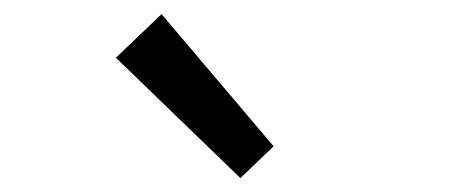

<svg xmlns="http://www.w3.org/2000/svg" viewBox="-20 -892 645 271"><path d="M319.3 -640.6 143.6 -810.5 208 -872.1 366.2 -685.5Z"/></svg>

Font: Gen Shin Gothic Regular
Style: Regular
Weight: 400
Designer: [Source Han Sans]
Ryoko NISHIZUKA  (kana & ideographs); Paul D. Hunt (Latin, Greek & Cyrillic); Wenlong ZHANG  (bopomofo
Version: Version 1.002.20150607